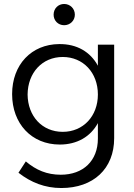

<svg xmlns="http://www.w3.org/2000/svg" viewBox="-20 -751 677 967"><path d="M303 -624C333 -624 357 -647 357 -677C357 -708 333 -731 303 -731C273 -731 250 -708 250 -677C250 -647 273 -624 303 -624ZM473 -526V-420C435 -490 367 -530 278 -529C138 -528 41 -425 41 -277C41 -128 139 -23 281 -23C369 -23 436 -63 473 -131V-53C473 59 399 129 286 129C217 129 162 106 110 62L73 119C136 168 206 196 289 196C450 196 555 99 555 -55V-526ZM296 -87C192 -87 120 -166 119 -275C120 -385 193 -464 296 -464C399 -464 473 -385 473 -275C473 -166 399 -87 296 -87Z"/></svg>

Font: Juman Normal
Style: Regular
Weight: 300
Designer: Bandar Raffah (Arabic) Julieta Ulanovsky (Latin)
Foundry: Caramella
Version: Version 5.022;PS 005.022;hotconv 1.0.88;makeotf.lib2.5.64775